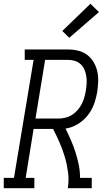

<svg xmlns="http://www.w3.org/2000/svg" viewBox="-50 -997 570 1017"><path d="M-30 0V-55H24L128 -680H81V-735H310Q338 -735 364.5 -728.5Q391 -722 411.5 -706.5Q432 -691 445.5 -668.5Q459 -646 465 -620Q471 -594 470 -566Q469 -538 465 -510Q461 -489 455 -467Q449 -445 439 -424.5Q429 -404 414.5 -385.5Q400 -367 381 -352.5Q362 -338 340.5 -328.5Q319 -319 297 -316Q312 -286 325.5 -255Q339 -224 349.5 -191.5Q360 -159 367 -125Q374 -91 374 -55H436V0H309Q316 -43 310.5 -84.5Q305 -126 293.5 -165Q282 -204 266 -241Q250 -278 231 -314H128L86 -55H132V0ZM138 -369H259Q277 -369 296 -373.5Q315 -378 331.5 -388.5Q348 -399 361 -414Q374 -429 383 -446.5Q392 -464 397 -482Q402 -500 405 -519Q408 -537 409 -556.5Q410 -576 407 -594Q404 -612 397 -628.5Q390 -645 377 -657Q364 -669 346.5 -674.5Q329 -680 310 -680H189ZM317 -797 280 -833 429 -977 474 -933Z"/></svg>

Font: Iosevka Curly Slab LtObl
Style: Regular
Weight: 300
Italic angle: -9°
Monospace: yes
Designer: Belleve Invis
Foundry: Belleve Invis
Version: Version 11.0.0; ttfautohint (v1.8.3)